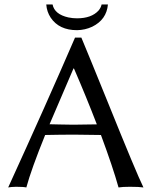

<svg xmlns="http://www.w3.org/2000/svg" viewBox="-20 -824 669 847"><path d="M456.1 -804.2Q450.2 -737.3 386.7 -706.1Q355 -691.4 319.8 -690.9Q240.7 -690.9 203.6 -746.1Q186.5 -772 184.1 -804.2H211.9Q220.7 -760.7 281.7 -747.1Q300.3 -743.2 319.8 -743.2Q383.3 -743.2 414.6 -777.3Q425.3 -790 428.2 -804.2ZM407.2 -275.4Q360.8 -396 306.2 -522H304.2L198.7 -275.9Q211.9 -275.9 242.2 -274.9Q285.6 -273.9 303.2 -273.9Q346.2 -273.9 407.2 -275.4ZM179.2 -228.5Q118.2 -78.1 96.2 2.9Q83.5 0 50.8 0Q27.3 0.5 16.1 2.9Q186.5 -370.1 311 -658.2H338.9Q374 -574.2 455.6 -373Q582 -59.6 612.8 2.9Q594.7 0 553.2 0Q520 0 502.9 2.9Q478 -86.4 425.3 -228.5Q354 -230 308.1 -230Q251 -230 179.2 -228.5Z"/></svg>

Font: Linux Biolinum O
Style: Regular
Weight: 400
Designer: Philipp H. Poll
Foundry: Philipp H. Poll
Version: Version 1.0.4